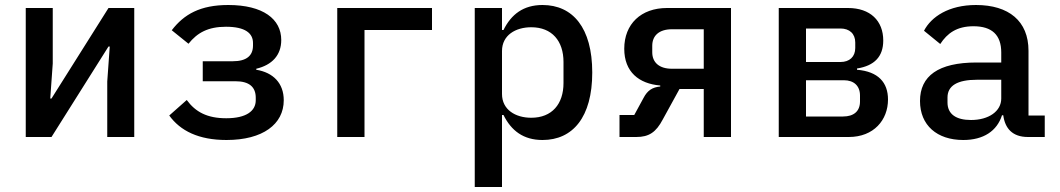

<svg xmlns="http://www.w3.org/2000/svg" viewBox="-20 -548 4240 768"><path d="M83 0H186L414 -362H419L409 -222V0H517V-516H414L186 -154H181L191 -294V-516H83Z M886 12C1031 12 1115 -51 1115 -147C1115 -215 1073 -258 1005 -269V-273C1068 -288 1105 -327 1105 -388C1105 -472 1032 -528 893 -528C781 -528 716 -491 667 -427L734 -373C769 -417 812 -441 884 -441C961 -441 992 -415 992 -376V-366C992 -326 967 -303 911 -303H791V-223H922C977 -223 1003 -200 1003 -157V-147C1003 -104 965 -75 885 -75C809 -75 762 -100 727 -148L657 -86C701 -25 774 12 886 12Z M1329 0H1438V-428H1708V-516H1329Z M1879 200H1988V-88H1994C2025 -25 2074 12 2150 12C2271 12 2349 -79 2349 -258C2349 -437 2271 -528 2150 -528C2074 -528 2025 -491 1994 -428H1988V-516H1879ZM2105 -77C2042 -77 1988 -109 1988 -172V-344C1988 -407 2042 -439 2105 -439C2188 -439 2234 -384 2234 -300V-216C2234 -132 2188 -77 2105 -77Z M2458 0H2525C2576 0 2604 -19 2631 -70L2698 -192H2795V0H2904V-516H2648C2544 -516 2477 -452 2477 -353C2477 -260 2536 -213 2621 -206V-202C2590 -199 2570 -187 2554 -156L2517 -88H2458ZM2795 -273H2668C2617 -273 2589 -298 2589 -339V-365C2589 -406 2617 -431 2668 -431H2795Z M3095 0H3375C3475 0 3532 -68 3532 -150C3532 -218 3493 -262 3408 -269V-274C3478 -285 3513 -322 3513 -386C3513 -465 3461 -516 3372 -516H3095ZM3204 -82V-227H3356C3395 -227 3420 -205 3420 -166V-142C3420 -103 3395 -82 3352 -82ZM3204 -300V-434H3342C3378 -434 3401 -413 3401 -378V-356C3401 -321 3378 -300 3342 -300Z M4159 0V-86H4094V-345C4094 -464 4015 -528 3884 -528C3775 -528 3705 -481 3676 -425L3741 -372C3769 -415 3807 -443 3874 -443C3948 -443 3985 -408 3985 -338V-298H3886C3733 -298 3660 -244 3660 -144C3660 -47 3728 12 3833 12C3914 12 3968 -24 3988 -87H3993C4000 -35 4029 0 4092 0ZM3864 -68C3805 -68 3770 -91 3770 -138V-158C3770 -205 3809 -229 3888 -229H3985V-154C3985 -103 3935 -68 3864 -68Z"/></svg>

Font: IBM Mono Medium
Style: Regular
Weight: 500
Monospace: yes
Designer: Mike Abbink, Paul van der Laan, Pieter van Rosmalen
Foundry: Bold Monday
Version: Version 2.3